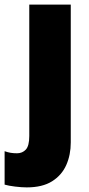

<svg xmlns="http://www.w3.org/2000/svg" viewBox="-66 -573 388 833"><path d="M50 240Q28 240 -0.5 236.5Q-29 233 -46 228V83Q-32 88 -19.5 90Q-7 92 8 92Q31 92 46 76Q61 60 61 17V-553H241V45Q241 99 221.5 143Q202 187 160 213.5Q118 240 50 240Z"/></svg>

Font: Noto Sans Sinhala UI SemiCondensed Black
Style: Regular
Weight: 900
Width: 4
Designer: Jelle Bosma - Monotype Design Team
Foundry: Monotype Imaging Inc.
Version: Version 2.006; ttfautohint (v1.8.4.7-5d5b)